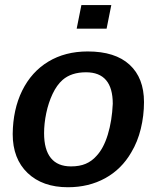

<svg xmlns="http://www.w3.org/2000/svg" viewBox="-20 -745 633 774"><path d="M560.5 -333.5Q560.5 -278.8 547.6 -225.8Q534.7 -172.9 509.3 -130.9Q470.2 -63 404.1 -26.6Q337.9 9.8 253.9 9.8Q151.4 9.8 91.3 -47.6Q31.2 -105 31.2 -204.6Q32.2 -303.7 69.3 -379.4Q106.9 -455.6 174.8 -496.6Q242.7 -537.6 333.5 -537.6Q444.3 -537.6 502.4 -484.1Q560.5 -430.7 560.5 -333.5ZM434.6 -326.7Q434.6 -453.6 326.7 -453.6Q267.6 -453.6 232.4 -422.9Q209 -402.3 192.1 -366.7Q175.3 -331.1 166.5 -289.1Q157.7 -247.1 157.7 -208Q157.7 -141.6 185.1 -107.9Q212.4 -74.2 266.1 -74.2Q300.8 -74.2 325.4 -84.7Q350.1 -95.2 368.7 -116.2Q397.5 -146.5 414.6 -202.4Q431.6 -258.3 434.6 -326.7ZM428.7 -724.6 409.7 -629.4H289.1L308.1 -724.6Z"/></svg>

Font: Arimo SemiBold
Style: Italic
Weight: 600
Italic angle: -12°
Version: Version 1.33